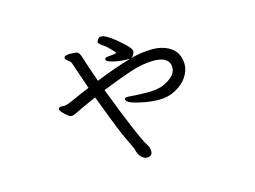

<svg xmlns="http://www.w3.org/2000/svg" viewBox="-84 -669 1167 877"><g transform="rotate(-15 500.0 -230.5)"><path d="M502 -227Q554 -223 591 -223Q628 -223 654 -230.5Q680 -238 705 -257.5Q730 -277 730 -305V-310Q725 -356 654 -356Q603 -356 540.5 -335Q478 -314 404 -284Q500 -33 528 8Q538 22 538 40Q538 64 512 64Q502 64 491.5 56Q481 48 475.5 36.5Q470 25 468.5 16.5Q467 8 444 -38Q421 -84 354 -263Q270 -226 254.5 -217.5Q239 -209 229.5 -209Q220 -209 210 -218Q180 -243 180 -253V-255Q183 -263 191 -263L207 -262Q220 -262 253.5 -277.5Q287 -293 336 -313Q318 -364 293 -439Q289 -450 277.5 -457.5Q266 -465 266 -473Q266 -485 295 -485Q324 -485 331.5 -480Q339 -475 345.5 -453Q352 -431 363 -399.5Q374 -368 386 -333Q480 -371 554 -392Q493 -392 457 -406Q444 -411 444 -418V-420Q446 -427 454.5 -428Q463 -429 475 -429.5Q487 -430 501 -434Q472 -469 451 -482.5Q430 -496 430 -504Q430 -506 435.5 -515.5Q441 -525 452 -525Q474 -525 525.5 -481.5Q577 -438 577 -423Q577 -414 571.5 -405.5Q566 -397 561 -394Q612 -408 662.5 -408Q713 -408 748 -384.5Q783 -361 787 -316Q788 -313 788 -310V-303Q788 -275 769.5 -246Q751 -217 714.5 -197Q678 -177 638 -177Q598 -177 564 -184Q483 -199 483 -219Q483 -227 496 -227Z"/></g></svg>

Font: LXGW Bright GB
Style: Regular
Weight: 400
Designer: Christian Thalmann (Catharsis Fonts)
Foundry: LXGW / Christian Thalmann (Catharsis Fonts) / Fontworks Inc.
Version: Version 5.510